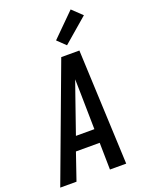

<svg xmlns="http://www.w3.org/2000/svg" viewBox="-195 -1069 874 1154"><g transform="rotate(-20 241.5 -492.5)"><path d="M-17 0 257 -735H373L405 0H301L298 -172H146L87 0ZM296 -260 292 -490Q292 -513 291 -535.5Q290 -558 290 -581Q282 -558 274 -535.5Q266 -513 258 -490L178 -260ZM314 -790 262 -840 408 -985 471 -925Z"/></g></svg>

Font: Iosevka Semibold
Style: Italic
Weight: 600
Italic angle: -9°
Monospace: yes
Designer: Belleve Invis
Foundry: Belleve Invis
Version: Version 32.5.0; ttfautohint (v1.8.4)